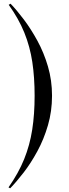

<svg xmlns="http://www.w3.org/2000/svg" viewBox="-20 -826 375 1037"><path d="M35 191 26 186Q80 109 110.5 33.5Q141 -42 154 -125.5Q167 -209 167 -309Q167 -408 154.5 -491Q142 -574 111.5 -649.5Q81 -725 27 -800L37 -806Q70 -772 108.5 -721Q147 -670 182 -606Q217 -542 239 -467Q261 -392 261 -309Q261 -225 239 -149.5Q217 -74 182 -9.5Q147 55 108 105.5Q69 156 35 191Z"/></svg>

Font: Literata 72pt
Style: Regular
Weight: 400
Designer: Latin by Veronika Burian and Jose Scaglione. Greek by Irene Vlachou. Cyrillic by Vera Evstafieva.
Foundry: TypeTogether
Version: Version 3.002